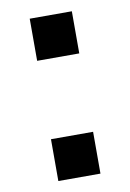

<svg xmlns="http://www.w3.org/2000/svg" viewBox="-67 -621 417 615"><g transform="rotate(-10 141.5 -313.0)"><path d="M73 -577H210V-440H73ZM73 -185H210V-49H73Z"/></g></svg>

Font: 42dot Sans
Style: Bold
Weight: 700
Designer: 42dot
Version: Version 1.000